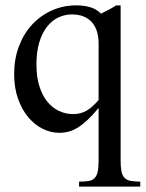

<svg xmlns="http://www.w3.org/2000/svg" viewBox="-20 -480 542 715"><path d="M274.4 214.8V196.3Q295.9 196.3 309.8 194.1Q323.7 191.9 332 183.6Q340.3 175.3 343.8 159.4Q347.2 143.6 347.2 115.7V-78.1Q325.7 -51.8 306.9 -34.2Q288.1 -16.6 270.8 -5.6Q253.4 5.4 236.1 10Q218.8 14.6 200.2 14.6Q169.4 14.6 139.6 0Q109.9 -14.6 85.9 -42.7Q62 -70.8 47.4 -111.6Q32.7 -152.3 32.7 -204.1Q32.7 -260.3 50.3 -307.1Q67.9 -354 99.1 -387.9Q130.4 -421.9 172.6 -440.9Q214.8 -460 263.7 -460Q291.5 -460 315.2 -453.4Q338.9 -446.8 356 -429.2Q370.6 -436.5 385 -443.8Q399.4 -451.2 412.1 -460H429.2V115.7Q429.2 141.1 432.1 157Q435.1 172.9 443.1 181.6Q451.2 190.4 465.6 193.4Q480 196.3 502.4 196.3V214.8ZM347.2 -318.8Q347.2 -342.8 341.1 -362.5Q335 -382.3 322.8 -396.5Q310.5 -410.6 291.7 -418.5Q272.9 -426.3 248 -426.3Q221.2 -426.3 197 -414.8Q172.9 -403.3 154.8 -380.1Q136.7 -356.9 126.2 -322Q115.7 -287.1 115.7 -239.7Q115.7 -193.4 126.7 -158.7Q137.7 -124 156.5 -101.1Q175.3 -78.1 200 -66.7Q224.6 -55.2 251.5 -55.2Q267.1 -55.2 279.8 -58.6Q292.5 -62 303.7 -68.6Q314.9 -75.2 325.4 -85Q335.9 -94.7 347.2 -107.4Z"/></svg>

Font: Doulos SIL Eur
Style: Regular
Weight: 400
Designer: Walt Agee, Victor Gaultney, Peter Martin, Debbi Hosken, Becca Hirsbrunner
Foundry: SIL International
Version: Version 5.000